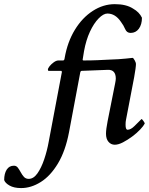

<svg xmlns="http://www.w3.org/2000/svg" viewBox="-162 -701 728 939"><path d="M401.4 -294.9Q404.3 -309.6 404.3 -316.4Q404.3 -361.3 364.3 -359.4L237.3 -354.5Q232.4 -354.5 230.5 -346.7L175.8 -55.7Q158.2 37.1 121.6 98.1Q85 159.2 37.6 189Q-9.8 218.8 -58.6 218.8Q-93.8 218.8 -115.2 206.5Q-136.7 194.3 -141.6 179.7Q-141.6 148.4 -129.4 128.9Q-117.2 109.4 -93.8 109.4Q-82 109.4 -74.7 119.1Q-67.4 128.9 -60.5 141.6Q-53.7 154.3 -44.9 164.1Q-36.1 173.8 -21.5 173.8Q2 173.8 21 147Q40 120.1 54.2 78.1Q68.4 36.1 76.2 -7.8L140.6 -348.6Q140.6 -354.5 136.7 -354.5H76.2Q72.3 -354.5 72.3 -360.4Q72.3 -367.2 80.6 -377.4Q88.9 -387.7 101.1 -396.5Q113.3 -405.3 124 -405.3H146.5Q153.3 -405.3 154.3 -418Q168 -496.1 204.1 -555.2Q240.2 -614.3 291.5 -647.5Q342.8 -680.7 399.4 -680.7Q455.1 -680.7 488.3 -659.2Q519.5 -641.6 532.2 -614.3Q532.2 -581.1 517.1 -560.5Q502 -540 476.6 -540Q458 -540 450.2 -558.6Q442.4 -577.1 429.7 -593.8Q402.3 -634.8 363.3 -634.8Q343.8 -634.8 320.3 -610.8Q296.9 -586.9 277.8 -545.9Q258.8 -504.9 249 -451.2L242.2 -409.2Q242.2 -405.3 246.1 -405.3Q285.2 -405.3 315.4 -406.7Q345.7 -408.2 367.2 -409.2Q424.8 -411.1 454.6 -414.6Q484.4 -418 486.3 -418Q490.2 -418 496.6 -406.2Q502.9 -394.5 502.9 -388.7Q502.9 -372.1 494.1 -323.2L454.1 -114.3Q453.1 -110.4 452.6 -104.5Q452.1 -98.6 452.1 -90.8Q452.1 -66.4 461.9 -66.4Q477.5 -66.4 496.1 -85Q514.6 -103.5 530.3 -119.1Q532.2 -119.1 539.1 -109.9Q545.9 -100.6 545.9 -96.7Q540 -85 523.4 -67.4Q506.8 -49.8 484.4 -33.2Q461.9 -16.6 439.5 -4.9Q417 6.8 399.4 6.8Q380.9 6.8 368.7 -7.3Q356.4 -21.5 356.4 -46.9Q356.4 -57.6 358.4 -73.2Q360.4 -88.9 364.3 -108.4Z"/></svg>

Font: Crimson Text SemiBold
Style: Italic
Weight: 600
Italic angle: -11°
Designer: Sebastian Kosch
Foundry: Sebastian Kosch
Version: Version 1.100; ttfautohint (v1.8.4)